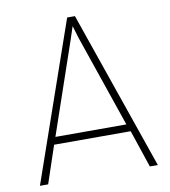

<svg xmlns="http://www.w3.org/2000/svg" viewBox="-82 -804 774 874"><g transform="rotate(-10 305.0 -366.5)"><path d="M287 -733H323L577 0H540L482 -173H128L70 0H32ZM468 -207 322 -633 300 -706H310L286 -633L140 -207Z"/></g></svg>

Font: Kreadon
Style: Regular
Weight: 400
Designer: kohakuno
Foundry: StudioGnu
Version: Version 1.000;Glyphs 3.1.2 (3151)